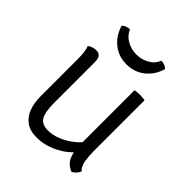

<svg xmlns="http://www.w3.org/2000/svg" viewBox="-193 -804 933 933"><g transform="rotate(45 273.0 -337.5)"><path d="M455 -138Q455 -106 459.8 -76.5Q464.5 -47 483 -29Q479.5 -19.5 470.5 -9Q461.5 1.5 450 7Q412 -8 399 -41Q386 -74 386 -113V-490Q399.5 -493 420 -493Q441.5 -493 455 -490ZM84 -397Q84 -421 82 -442.8Q80 -464.5 73 -481Q80.5 -488 92.8 -492Q105 -496 117 -496Q136.5 -496 144.8 -484.8Q153 -473.5 153 -450V-169Q153 -108.5 168.5 -81.2Q184 -54 228 -54Q259.5 -54 294.2 -68.5Q329 -83 358.8 -107Q388.5 -131 405 -160V-85Q373 -44 320 -17.5Q267 9 212 9Q164.5 9 136.5 -12.2Q108.5 -33.5 96.2 -68.8Q84 -104 84 -146ZM418 -667Q402.5 -614 362.8 -582.5Q323 -551 269 -551Q215 -551 175.5 -582.5Q136 -614 120 -667Q127 -675.5 138.5 -679.5Q150 -683.5 161 -684Q174 -652.5 204 -635.8Q234 -619 269 -619Q304.5 -619 334.5 -635.8Q364.5 -652.5 377 -684Q388.5 -683.5 400 -679.5Q411.5 -675.5 418 -667Z"/></g></svg>

Font: Signika Negative Light
Style: Regular
Weight: 300
Designer: Anna Giedry
Foundry: Anna Giedry
Version: Version 2.001